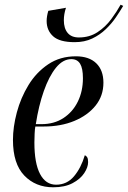

<svg xmlns="http://www.w3.org/2000/svg" viewBox="-20 -785 543 815"><path d="M297 -606Q233 -606 205.5 -631Q178 -656 178 -696Q178 -715 185 -739L260 -752Q251 -725 251 -699Q251 -665 267 -645.5Q283 -626 315 -626Q360 -626 394 -648.5Q428 -671 452 -703.5Q476 -736 492 -765L503 -760Q490 -738 472 -711.5Q454 -685 429 -661Q404 -637 371.5 -621.5Q339 -606 297 -606ZM206 10Q131 10 83 -40Q35 -90 35 -191Q35 -246 51.5 -308Q68 -370 101 -424Q134 -478 184.5 -512Q235 -546 302 -546Q358 -546 388.5 -516.5Q419 -487 419 -434Q419 -378 385.5 -336.5Q352 -295 295 -271.5Q238 -248 166 -248H130Q128 -239 127 -217.5Q126 -196 126 -180Q126 -92 150 -46.5Q174 -1 218 -1Q264 -1 294 -36.5Q324 -72 340 -126Q346 -124 350 -117.5Q354 -111 354 -97Q354 -75 337.5 -50Q321 -25 288 -7.5Q255 10 206 10ZM156 -258Q210 -258 249.5 -284Q289 -310 310.5 -354Q332 -398 332 -453Q332 -495 320 -514.5Q308 -534 283 -534Q247 -534 217.5 -497.5Q188 -461 166 -398.5Q144 -336 132 -258Z"/></svg>

Font: Noto Serif Display Condensed
Style: Italic
Weight: 400
Width: 3
Italic angle: -12°
Designer: Monotype Design Team
Foundry: Monotype Imaging Inc.
Version: Version 2.009